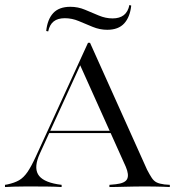

<svg xmlns="http://www.w3.org/2000/svg" viewBox="-29 -754 708 774"><path d="M131.5 -134.7Q107.3 -81.5 124.2 -51.6Q141.1 -21.8 202.4 -11.3L219.4 -8.9V0Q196.8 -1.6 159.7 -2Q122.6 -2.4 79.8 -2.4Q49.2 -2.4 27.4 -1.6Q5.6 -0.8 -8.9 0V-8.9L0.8 -10.5Q29.8 -16.9 48 -27.4Q66.1 -37.9 81.5 -60.1Q96.8 -82.3 115.3 -122.6L325.8 -581.5H333.9L563.7 -70.2Q574.2 -50 582.7 -37.1Q591.1 -24.2 602.8 -18.5Q614.5 -12.9 633.9 -10.5L655.6 -8.9V0Q644.4 -0.8 629 -1.2Q613.7 -1.6 595.6 -2Q577.4 -2.4 556.5 -2.4H554.8H554Q532.3 -2.4 512.5 -2Q492.7 -1.6 475 -1.2Q457.3 -0.8 441.5 -0.4Q425.8 0 412.1 0V-8.9L437.9 -11.3Q475 -15.3 483.5 -32.3Q491.9 -49.2 478.2 -81.5L291.9 -496L300 -503.2ZM163.7 -217.7 168.5 -226.6H452.4L455.6 -217.7ZM403.2 -633.9Q373.4 -633.9 344.8 -645.6Q316.1 -657.3 288.7 -669Q261.3 -680.6 232.3 -680.6Q204 -680.6 187.5 -667.7Q171 -654.8 165.3 -627.4L157.3 -629Q162.1 -675.8 185.5 -701.2Q208.9 -726.6 254.8 -726.6Q285.5 -726.6 313.3 -714.9Q341.1 -703.2 369 -691.5Q396.8 -679.8 425 -679.8Q453.2 -679.8 470.2 -693.1Q487.1 -706.5 492.7 -733.9L500 -731.5Q495.2 -685.5 471.8 -659.7Q448.4 -633.9 403.2 -633.9Z"/></svg>

Font: Playfair 144pt SemiExpanded Light
Style: Regular
Weight: 300
Width: 6
Designer: Claus Eggers Sørensen
Foundry: Claus Eggers Sørensen
Version: Version 2.203